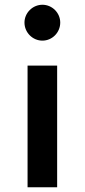

<svg xmlns="http://www.w3.org/2000/svg" viewBox="-20 -788 358 808"><path d="M158.5 -617C199.5 -617 233.5 -651 233.5 -693C233.5 -734 199.5 -768 158.5 -768C117.5 -768 83 -734 83 -693C83 -651 117.5 -617 158.5 -617ZM220.5 0V-512H96V0Z"/></svg>

Font: Spartan SemiBold
Style: Regular
Weight: 600
Designer: Matt Bailey, Mirko Velimirovic
Foundry: Matt Bailey
Version: Version 1.003